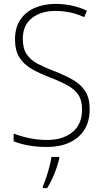

<svg xmlns="http://www.w3.org/2000/svg" viewBox="-20 -744 529 985"><path d="M440 -184Q440 -120 412 -77Q384 -34 335 -12Q286 10 222 10Q168 10 125.5 2Q83 -6 50 -19V-59Q85 -45 129.5 -35.5Q174 -26 223 -26Q302 -26 351.5 -66Q401 -106 401 -183Q401 -229 382 -257.5Q363 -286 325.5 -306.5Q288 -327 233 -348Q181 -368 141.5 -391Q102 -414 79.5 -449.5Q57 -485 57 -543Q57 -602 84 -642.5Q111 -683 158 -703.5Q205 -724 265 -724Q309 -724 350 -715Q391 -706 426 -689L412 -656Q373 -674 335.5 -681Q298 -688 264 -688Q191 -688 144 -651.5Q97 -615 97 -545Q97 -495 117 -465.5Q137 -436 173 -417Q209 -398 256 -380Q313 -358 354 -334.5Q395 -311 417.5 -276Q440 -241 440 -184ZM284 69Q276 105 259.5 146Q243 187 222 221H200V213Q207 196 216.5 168.5Q226 141 233.5 111.5Q241 82 244 61H284Z"/></svg>

Font: Noto Sans Arabic SemCond ExtLt
Style: Regular
Weight: 200
Width: 4
Designer: Monotype Design Team, Nadine Chahine, Nizar Qandah and Khaled Hosny
Foundry: Monotype Imaging Inc.
Version: Version 2.012; ttfautohint (v1.8.4.7-5d5b)